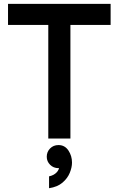

<svg xmlns="http://www.w3.org/2000/svg" viewBox="-20 -720 617 998"><path d="M231 0V-700H346V0ZM21.7 -590.3V-700H555V-590.3ZM235 258.3V196.7Q260.2 191.3 274.4 176.1Q288.7 161 288.7 140.9Q288.7 123 283.3 111.3L325 90Q328.7 101.7 328.7 113.3Q328.7 131 319.3 139.7Q310 148.3 299.4 151.2Q288.7 154 284 154Q258 154 240.5 136.5Q223 119 223 94.7Q223 69.3 240.3 51.7Q257.7 34 284 34Q316.7 34 335.5 62Q354.3 90.1 354.3 125.1Q354.3 149.7 342.7 178.3Q331 207 304.8 229.3Q278.7 251.7 235 258.3Z"/></svg>

Font: Fustat
Style: Regular
Weight: 400
Designer: Mohamed Gaber, Khaled Hosny, Laura Garcia Mut
Foundry: Kief Type Foundry, Alif Type Foundry, Hard Type Foundry
Version: Version 1.007